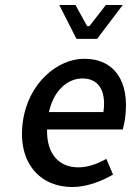

<svg xmlns="http://www.w3.org/2000/svg" viewBox="-20 -739 527 771"><path d="M270 12C326 12 384 -9 434 -38L407 -101C369 -80 333 -67 294 -67C217 -67 168 -121 169 -214V-219H473C476 -230 481 -250 483 -270C500 -408 443 -503 318 -503C212 -503 91 -406 71 -245C51 -82 143 12 270 12ZM178 -295C198 -379 254 -424 311 -424C377 -424 406 -373 396 -294L395 -289H176ZM370 -583 473 -719H405L339 -634H330L283 -719H218L287 -583Z"/></svg>

Font: Falling Sky
Style: LightObl
Weight: 400
Designer: Paul D. Hunt
Foundry: Adobe Systems Incorporated
Version: Version 1.02